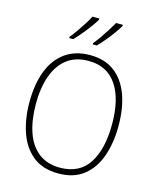

<svg xmlns="http://www.w3.org/2000/svg" viewBox="-137 -1139 946 1151"><g transform="rotate(15 335.5 -563.5)"><path d="M612 -451Q612 -347 583 -263.5Q554 -180 493 -131.5Q432 -83 336 -83Q239 -83 178 -132Q117 -181 88 -264.5Q59 -348 59 -452Q59 -565 91 -647Q123 -729 185.5 -773.5Q248 -818 339 -818Q430 -818 490.5 -772.5Q551 -727 581.5 -644.5Q612 -562 612 -451ZM99 -452Q99 -351 125 -276Q151 -201 204 -160Q257 -119 336 -119Q457 -119 514.5 -208Q572 -297 572 -451Q572 -609 512.5 -695.5Q453 -782 339 -782Q258 -782 205 -741Q152 -700 125.5 -625.5Q99 -551 99 -452ZM480 -1036Q468 -1016 448 -988Q428 -960 404.5 -932Q381 -904 361 -884H336V-892Q353 -912 372.5 -940Q392 -968 409.5 -996Q427 -1024 438 -1044H480ZM334 -1036Q322 -1016 302 -988.5Q282 -961 258.5 -933Q235 -905 215 -884H190V-892Q207 -912 226.5 -940Q246 -968 263.5 -995.5Q281 -1023 291 -1044H334Z"/></g></svg>

Font: Noto Sans Telugu UI SemiCondensed ExtraLight
Style: Regular
Weight: 200
Width: 4
Designer: Jelle Bosma - Monotype Design Team
Foundry: Monotype Imaging Inc.
Version: Version 2.005; ttfautohint (v1.8.4.7-5d5b)